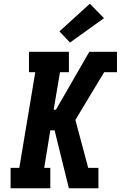

<svg xmlns="http://www.w3.org/2000/svg" viewBox="-20 -1014 650 1034"><path d="M37 0V-110H84L170 -625H136V-735H351V-625H303L269 -423H281L461 -735H610V-625H541L443 -463L386 -368L455 -110H510V0H351L274 -312H251L218 -110H251V0ZM357 -785 300 -845 464 -994 540 -916Z"/></svg>

Font: Iosevka Slab XBdExObl
Style: Regular
Weight: 800
Width: 7
Italic angle: -9°
Monospace: yes
Designer: Belleve Invis
Foundry: Belleve Invis
Version: Version 11.1.0; ttfautohint (v1.8.3)